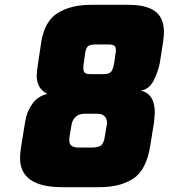

<svg xmlns="http://www.w3.org/2000/svg" viewBox="-20 -769 699 795"><path d="M63 -115Q63 -133 67 -159L84 -264Q90 -305 113 -338Q136 -371 176 -380Q151 -394 141.5 -412.5Q132 -431 132 -455Q132 -472 138 -510L151 -596Q165 -682 219.5 -715.5Q274 -749 357 -749H513Q586 -749 622.5 -722Q659 -695 659 -635Q659 -624 655 -594L642 -510Q635 -473 616.5 -436Q598 -399 563 -394Q621 -380 621 -303Q621 -297 618 -264L602 -165Q586 -65 532 -29.5Q478 6 392 6H237Q63 6 63 -115ZM408 -462Q433 -462 441 -473Q449 -484 454 -515L458 -546L460 -559Q460 -576 452 -580.5Q444 -585 428 -585H376Q355 -585 345.5 -578.5Q336 -572 332 -546L328 -515Q325 -499 325 -489Q325 -472 332 -467Q339 -462 356 -462ZM360 -158Q390 -158 400.5 -169Q411 -180 414 -204L422 -251L423 -260Q423 -277 413 -287.5Q403 -298 384 -298H330Q307 -298 293 -285Q279 -272 276 -251L268 -204Q267 -198 267 -188Q267 -172 276.5 -165Q286 -158 308 -158Z"/></svg>

Font: Exo Black
Style: Italic
Weight: 900
Italic angle: -9°
Designer: Natanael Gama
Foundry: Natanael Gama
Version: Version 1.500; ttfautohint (v1.6)